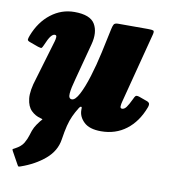

<svg xmlns="http://www.w3.org/2000/svg" viewBox="-88 -615 847 961"><g transform="rotate(10 335.0 -134.5)"><path d="M12.5 -385Q40.5 -457.5 94 -498.8Q147.5 -540 213 -540Q293.5 -540 317.5 -499.2Q341.5 -458.5 324.5 -395L275.5 -210Q262 -162 259.8 -134.5Q257.5 -107 275.5 -107Q292.5 -107 311.8 -143.5Q331 -180 349.2 -238.8Q367.5 -297.5 382 -364L408.5 -488Q411.5 -502.5 416 -511.2Q420.5 -520 438 -520H589Q610.5 -520 616.8 -517.2Q623 -514.5 618.5 -497L525.5 -138.5Q522.5 -127.5 521.8 -116Q521 -104.5 531 -104.5Q542.5 -104.5 552.5 -118Q562.5 -131.5 577 -162Q581.5 -173 586.2 -178Q591 -183 605.5 -178.5L641.5 -165.5Q655 -161.5 658.8 -154.8Q662.5 -148 657 -133Q628.5 -57.5 574.2 -16.2Q520 25 446.5 25Q387.5 25 359.5 -1.8Q331.5 -28.5 331.5 -62.5V-72.5Q331.5 -79 326.8 -78.5Q322 -78 317 -69.5Q302 -45.5 291.8 -23Q281.5 -0.5 274.2 28.2Q267 57 260.5 100Q251.5 159 201.8 201.2Q152 243.5 81.5 268Q73 271 70.8 270.5Q68.5 270 64.5 262.5L29 198.5Q25 191 27.8 189.2Q30.5 187.5 37.5 184Q68 168 80 147.5Q92 127 98 106.5Q105.5 80 113.5 65Q121.5 50 136 31.5Q137 30 138.5 28.2Q140 26.5 141.5 25Q144.5 21 147 18.5Q149.5 16 142.5 14.5Q141 14.5 139.8 14Q138.5 13.5 137.5 13Q110.5 6.5 89.8 -13.8Q69 -34 64.5 -73.8Q60 -113.5 81.5 -179L140.5 -377.5Q144 -389 144.5 -399.8Q145 -410.5 135.5 -410.5Q126 -410.5 115.5 -397.5Q105 -384.5 90 -348.5Q85 -337 81.8 -334.5Q78.5 -332 63 -337L19 -353Q6.5 -357.5 6.8 -364Q7 -370.5 12.5 -385Z"/></g></svg>

Font: Besley* Narrow Fatface
Style: Italic
Weight: 900
Width: 4
Italic angle: -13°
Designer: Owen Earl
Foundry: indestructible type*
Version: Version 3.000; ttfautohint (v1.8.3)